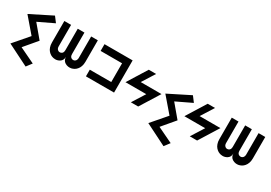

<svg xmlns="http://www.w3.org/2000/svg" viewBox="19 -1341 3500 2483"><g transform="rotate(30 1769.5 -99.5)"><path d="M349.6 280.3Q269.5 240.2 30.3 120.1Q77.1 65.4 219.7 -99.6Q172.9 -155.3 30.3 -320.3Q110.4 -360.4 349.6 -480.5Q365.2 -460 410.2 -400.4Q352.5 -372.1 179.7 -290Q219.7 -242.2 339.8 -99.6Q299.8 -52.7 179.7 89.8Q237.3 117.2 410.2 200.2Q394.5 219.7 349.6 280.3Z M489.3 -480.5Q489.3 -373 489.3 -160.2Q489.3 -120.1 500 -90.8Q510.7 -60.5 528.3 -41Q544.9 -22.5 564.5 -10.7Q584 0 605.5 4.9Q620.1 7.8 633.8 7.8Q667 7.8 697.3 -9.8Q739.3 -35.2 739.3 -89.8Q739.3 -35.2 782.2 -9.8Q824.2 14.6 874 4.9Q894.5 0 914.1 -10.7Q934.6 -22.5 950.2 -41Q967.8 -60.5 978.5 -90.8Q989.3 -120.1 989.3 -160.2Q989.3 -266.6 989.3 -480.5Q956.1 -480.5 889.6 -480.5Q889.6 -373 889.6 -160.2Q889.6 -144.5 884.8 -133.8Q880.9 -122.1 874 -115.2Q852.5 -92.8 821.3 -103.5Q789.1 -115.2 789.1 -160.2Q789.1 -266.6 789.1 -480.5Q755.9 -480.5 689.5 -480.5Q689.5 -373 689.5 -160.2Q689.5 -115.2 658.2 -103.5Q626 -92.8 605.5 -115.2Q597.7 -122.1 593.8 -133.8Q589.8 -144.5 589.8 -160.2Q589.8 -266.6 589.8 -480.5Q556.6 -480.5 489.3 -480.5Z M1508.8 0Q1508.8 -120.1 1508.8 -480.5Q1404.3 -480.5 1088.9 -480.5Q1088.9 -455.1 1088.9 -379.9Q1168.9 -379.9 1409.2 -379.9Q1409.2 -309.6 1409.2 -99.6Q1329.1 -99.6 1088.9 -99.6Q1088.9 -75.2 1088.9 0Q1194.3 0 1508.8 0Z M1750 -480.5Q1704.1 -407.2 1569.3 -190.4Q1647.5 -190.4 1879.9 -190.4Q1849.6 -142.6 1759.8 0Q1787.1 0 1869.1 0Q1915 -72.3 2049.8 -290Q1971.7 -290 1739.3 -290Q1769.5 -337.9 1859.4 -480.5Q1832 -480.5 1750 -480.5Z M2409.2 280.3Q2329.1 240.2 2089.8 120.1Q2136.7 65.4 2279.3 -99.6Q2232.4 -155.3 2089.8 -320.3Q2169.9 -360.4 2409.2 -480.5Q2424.8 -460 2469.7 -400.4Q2412.1 -372.1 2239.3 -290Q2279.3 -242.2 2399.4 -99.6Q2359.4 -52.7 2239.3 89.8Q2296.9 117.2 2469.7 200.2Q2454.1 219.7 2409.2 280.3Z M2629.9 -480.5Q2584 -407.2 2449.2 -190.4Q2527.3 -190.4 2759.8 -190.4Q2729.5 -142.6 2639.6 0Q2667 0 2749 0Q2794.9 -72.3 2929.7 -290Q2851.6 -290 2619.1 -290Q2649.4 -337.9 2739.3 -480.5Q2711.9 -480.5 2629.9 -480.5Z M2989.3 -480.5Q2989.3 -373 2989.3 -160.2Q2989.3 -120.1 3000 -90.8Q3010.7 -60.5 3028.3 -41Q3044.9 -22.5 3064.5 -10.7Q3084 0 3105.5 4.9Q3120.1 7.8 3133.8 7.8Q3167 7.8 3197.3 -9.8Q3239.3 -35.2 3239.3 -89.8Q3239.3 -35.2 3282.2 -9.8Q3324.2 14.6 3374 4.9Q3394.5 0 3414.1 -10.7Q3434.6 -22.5 3450.2 -41Q3467.8 -60.5 3478.5 -90.8Q3489.3 -120.1 3489.3 -160.2Q3489.3 -266.6 3489.3 -480.5Q3456.1 -480.5 3389.6 -480.5Q3389.6 -373 3389.6 -160.2Q3389.6 -144.5 3384.8 -133.8Q3380.9 -122.1 3374 -115.2Q3352.5 -92.8 3321.3 -103.5Q3289.1 -115.2 3289.1 -160.2Q3289.1 -266.6 3289.1 -480.5Q3255.9 -480.5 3189.5 -480.5Q3189.5 -373 3189.5 -160.2Q3189.5 -115.2 3158.2 -103.5Q3126 -92.8 3105.5 -115.2Q3097.7 -122.1 3093.8 -133.8Q3089.8 -144.5 3089.8 -160.2Q3089.8 -266.6 3089.8 -480.5Q3056.6 -480.5 2989.3 -480.5Z"/></g></svg>

Font: Alibu-Mazigh Belkasim 1
Style: Bold
Weight: 400
Designer: Mazigh Moubarik Belkasim
Version: Version 1.0